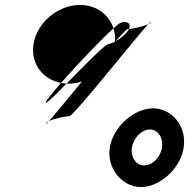

<svg xmlns="http://www.w3.org/2000/svg" viewBox="-20 -752 779 780"><path d="M116 -572C104 -494 153 -429 228 -415C292 -488 390 -591 441 -637C423 -692 372 -732 305 -732C215 -732 129 -659 116 -572ZM166 -336C164 -326 203 -364 250 -412C242 -412 235 -414 228 -415C191 -373 165 -341 166 -336ZM167 -250C167 -248 172 -252 179 -260C173 -257 168 -254 167 -250ZM179 -260C201 -271 249 -280 262 -280C278 -280 528 -594 582 -654C562 -644 522 -636 504 -634C504 -633 503 -631 502 -630C493 -615 472 -597 450 -585C449 -584 448 -582 447 -581V-583C438 -578 429 -575 421 -573C407 -573 319 -482 250 -412H256C275 -412 295 -415 313 -421C255 -351 202 -285 179 -260ZM441 -637C446 -620 449 -602 447 -583C448 -583 449 -585 450 -585C477 -615 494 -634 498 -634H504C513 -655 499 -668 472 -660C468 -660 457 -651 441 -637ZM426 -152C413 -66 478 8 553 8C628 8 713 -66 726 -152C740 -240 677 -312 602 -312C527 -312 440 -240 426 -152ZM582 -654C588 -657 593 -660 593 -663C593 -665 589 -662 582 -654ZM516 -152C522 -191 555 -226 589 -226C623 -226 644 -191 638 -152C632 -114 600 -80 566 -80C532 -80 510 -114 516 -152Z"/></svg>

Font: Ampere
Style: CndIta
Weight: 400
Version: Version 1